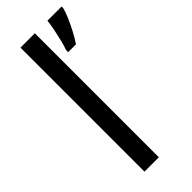

<svg xmlns="http://www.w3.org/2000/svg" viewBox="-248 -796 832 832"><g transform="rotate(-45 168.5 -380.0)"><path d="M173 0H85V-760H173ZM337 -751Q333 -733 321.5 -706Q310 -679 295 -650.5Q280 -622 265 -600H217V-612Q224 -631 230.5 -657.5Q237 -684 242.5 -711.5Q248 -739 250 -760H337Z"/></g></svg>

Font: Noto Sans Bamum
Style: Regular
Weight: 400
Designer: Monotype Design Team
Foundry: Monotype Imaging Inc.
Version: Version 2.001